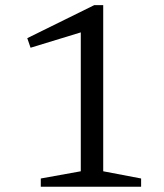

<svg xmlns="http://www.w3.org/2000/svg" viewBox="-20 -712 624 732"><path d="M288 -59V-636L314 -596.5L96.5 -530L84 -566.5L339.5 -692.5H373.5V-59L518 -31.5V0H135.5V-31.5Z"/></svg>

Font: Newsreader
Style: Regular
Weight: 400
Designer: Hugues Gentile
Foundry: Production Type
Version: Version 1.003